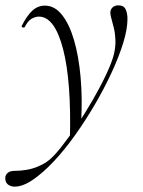

<svg xmlns="http://www.w3.org/2000/svg" viewBox="-74 -416 534 717"><path d="M-19 281Q-35 281 -45.5 272Q-56 263 -54 244Q-48 222 -19 222Q2 222 23.5 218.5Q45 215 65 207Q85 199 101 188Q123 173 152 136.5Q181 100 213 52.5Q245 5 274 -45.5Q303 -96 324 -141Q345 -186 352 -216Q358 -243 357 -267.5Q356 -292 351 -312Q346 -332 342 -346.5Q338 -361 338 -368Q338 -380 346 -388Q354 -396 368 -396Q388 -396 395 -381.5Q402 -367 402 -345Q402 -308 386.5 -257Q371 -206 343.5 -146.5Q316 -87 281 -27Q246 33 206.5 88.5Q167 144 126.5 187Q86 230 48.5 255.5Q11 281 -19 281ZM187 108Q193 -112 161.5 -233Q130 -354 71 -354Q58 -354 44 -346Q30 -338 19 -316Q17 -312 11.5 -313.5Q6 -315 7 -319Q26 -357 46.5 -376Q67 -395 94 -395Q130 -395 157.5 -360.5Q185 -326 202.5 -266Q220 -206 227 -127.5Q234 -49 229 40Z"/></svg>

Font: Cormorant Light
Style: Italic
Weight: 300
Italic angle: -10°
Designer: Christian Thalmann (Catharsis Fonts)
Foundry: Catharsis Fonts
Version: Version 4.000